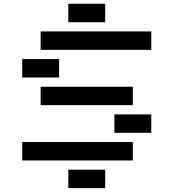

<svg xmlns="http://www.w3.org/2000/svg" viewBox="-20 -850 919 1017"><path d="M341.8 -732.4V-830.1H537.1V-732.4ZM195.3 -585.9V-683.6H781.2V-585.9ZM97.7 -439.5V-537.1H293V-439.5ZM195.3 -293V-390.6H683.6V-293ZM585.9 -146.5V-244.1H781.2V-146.5ZM97.7 0V-97.7H683.6V0ZM341.8 146.5V48.8H537.1V146.5Z"/></svg>

Font: Trigram
Style: Regular
Weight: 400
Designer: GGBotNet
Foundry: GGBotNet
Version: 1.05